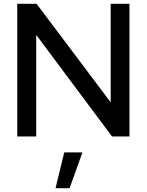

<svg xmlns="http://www.w3.org/2000/svg" viewBox="-20 -720 775 1013"><path d="M71 0V-700H173L564 -180V-700H663V0H571L171 -536V0ZM273 273 319 84H415L347 273Z"/></svg>

Font: Red Hat Display Medium
Style: Regular
Weight: 500
Designer: Pentagram, MCKL
Foundry: Pentagram, MCKL
Version: Version 1.023